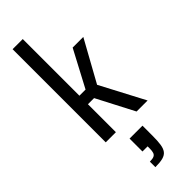

<svg xmlns="http://www.w3.org/2000/svg" viewBox="-336 -765 1083 1083"><g transform="rotate(-45 206.0 -223.0)"><path d="M60 0V-743H141V-291H190L306 -510H391L255 -264L394 0H306L190 -223H141V0ZM159 297V253Q181 253 192 248Q203 243 207 231.5Q211 220 211 200V183H170V80H273V161Q273 202 269 228.5Q265 255 253.5 270Q242 285 219.5 291Q197 297 159 297Z"/></g></svg>

Font: Saira Condensed Medium
Style: Regular
Weight: 500
Width: 3
Designer: Hector Gatti with collaboration of the Omnibus-Type team
Foundry: Omnibus-Type
Version: Version 1.101